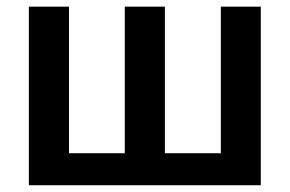

<svg xmlns="http://www.w3.org/2000/svg" viewBox="-20 -548 859 568"><path d="M184.1 -528.3V-94.7H349.1V-528.3H467.8V-94.7H633.3V-528.3H751.5V0H65.4V-528.3Z"/></svg>

Font: Roboto Medium
Style: Regular
Weight: 500
Designer: Google
Version: Version 2.134; 2016; ttfautohint (v1.6)